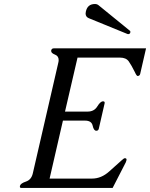

<svg xmlns="http://www.w3.org/2000/svg" viewBox="-20 -923 737 943"><path d="M606.4 -755.9 416.5 -833.5Q400.4 -839.8 400.4 -856.9Q400.4 -861.8 401.9 -867.2Q410.2 -903.3 446.3 -903.3Q457 -903.3 464.4 -897L619.1 -771Q621.1 -767.6 620.1 -763.7Q618.2 -755.4 609.4 -755.4Q607.4 -755.4 606.4 -755.9ZM223.6 -45.9H432.1Q477.5 -45.9 516.6 -81.1Q556.2 -116.2 577.1 -135.3Q588.4 -146 593.3 -146Q603.5 -146 601.1 -135.7Q599.6 -129.4 597.7 -125.5L533.2 0H84.5Q77.6 0 77.6 -6.3Q77.6 -8.3 78.1 -10.3Q81.1 -22.5 107.4 -31.2Q133.8 -40 141.1 -71.3L266.1 -613.8Q268.1 -621.6 268.1 -627.9Q268.1 -647.5 251 -654.3Q231 -662.1 231.4 -672.4Q231.4 -673.8 231.4 -675.3Q233.9 -685.5 244.1 -685.5H697.3L668.5 -560.1Q666 -549.8 655.8 -549.8Q650.9 -549.8 642.1 -569.3Q625.5 -603 612.3 -621.6Q599.1 -640.1 569.3 -640.1H360.8L299.3 -375H411.1Q442.4 -375 458 -400.4Q473.1 -425.3 485.8 -425.3H486.3Q496.1 -425.3 493.7 -415L465.3 -291Q462.9 -280.8 453.1 -280.8Q440.4 -280.8 435.1 -305.7Q429.7 -330.6 397.9 -330.6H289.1Z"/></svg>

Font: Caudex
Style: Italic
Weight: 400
Italic angle: -13°
Version: Version 1.04